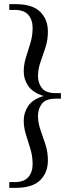

<svg xmlns="http://www.w3.org/2000/svg" viewBox="-20 -760 315 930"><path d="M54 150H25V122H52Q96 122 117 98Q138 74 138 35Q138 -4 127 -39.5Q116 -75 105.5 -108.5Q95 -142 95 -177Q95 -214 116.5 -246.5Q138 -279 191 -295Q138 -312 116.5 -344Q95 -376 95 -413Q95 -448 105.5 -481.5Q116 -515 127 -550.5Q138 -586 138 -625Q138 -664 117 -688Q96 -712 52 -712H25V-740H54Q137 -740 174.5 -703Q212 -666 212 -607Q212 -566 200 -529.5Q188 -493 176 -459Q164 -425 164 -391Q164 -359 182.5 -334Q201 -309 250 -309H275V-282H250Q201 -282 182.5 -257Q164 -232 164 -199Q164 -165 176 -131Q188 -97 200 -60.5Q212 -24 212 17Q212 76 174.5 113Q137 150 54 150Z"/></svg>

Font: Spectral ExtraBold
Style: Regular
Weight: 800
Designer: Jean-Baptiste Levee
Foundry: Production Type
Version: Version 2.001